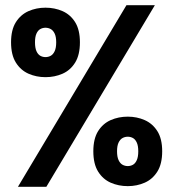

<svg xmlns="http://www.w3.org/2000/svg" viewBox="-20 -720 690 740"><path d="M49.1 0 467.4 -700H576.9L158.6 0ZM472.4 -2.6Q436.9 -2.6 406.6 -15.9Q376.4 -29.3 358 -58.9Q339.7 -88.5 339.7 -137Q339.7 -185 358 -214.4Q376.4 -243.7 406.6 -257.1Q436.9 -270.4 472.4 -270.4Q507.5 -270.4 537.8 -257.1Q568.1 -243.7 586.6 -214.4Q605.1 -185 605.1 -137Q605.1 -88.5 586.6 -58.9Q568.1 -29.3 537.8 -15.9Q507.5 -2.6 472.4 -2.6ZM472.4 -79.9Q483.1 -79.9 492.4 -85Q501.6 -90.2 507.2 -102.8Q512.9 -115.3 512.9 -137Q512.9 -158.2 507.2 -170.5Q501.6 -182.9 492.4 -188Q483.1 -193.1 472.4 -193.1Q461.7 -193.1 452.3 -188Q442.9 -182.9 437 -170.5Q431.1 -158.2 431.1 -137Q431.1 -115.3 437 -102.8Q442.9 -90.2 452.3 -85Q461.7 -79.9 472.4 -79.9ZM155.3 -422.6Q120.2 -422.6 89.9 -435.9Q59.6 -449.3 41.1 -478.9Q22.6 -508.5 22.6 -557Q22.6 -605 41.1 -634.4Q59.6 -663.7 89.9 -677.1Q120.2 -690.4 155.3 -690.4Q190.8 -690.4 221.1 -677.1Q251.4 -663.7 269.7 -634.4Q288 -605 288 -557Q288 -508.5 269.7 -478.9Q251.4 -449.3 221.1 -435.9Q190.8 -422.6 155.3 -422.6ZM155.3 -499.9Q166 -499.9 175.4 -505Q184.9 -510.2 190.7 -522.8Q196.6 -535.3 196.6 -557Q196.6 -578.2 190.7 -590.5Q184.9 -602.9 175.4 -608Q166 -613.1 155.3 -613.1Q144.6 -613.1 135.4 -608Q126.1 -602.9 120.5 -590.5Q114.9 -578.2 114.9 -557Q114.9 -535.3 120.5 -522.8Q126.1 -510.2 135.4 -505Q144.6 -499.9 155.3 -499.9Z"/></svg>

Font: Trispace Thin
Style: Regular
Weight: 100
Designer: Tyler Finck
Foundry: Etcetera Type Company
Version: Version 1.210